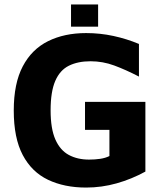

<svg xmlns="http://www.w3.org/2000/svg" viewBox="-20 -831 746 865"><path d="M368 14Q270 14 196.5 -21Q123 -56 82.5 -132.5Q42 -209 42 -333Q42 -455 82.5 -532Q123 -609 196.5 -645.5Q270 -682 368 -682Q431 -682 491 -669Q551 -656 606 -633V-486Q546 -517 494.5 -536Q443 -555 388 -555Q331 -555 290.5 -535Q250 -515 229 -466.5Q208 -418 208 -334Q208 -251 229.5 -202.5Q251 -154 290 -133Q329 -112 381 -112Q408 -112 431.5 -115.5Q455 -119 473 -128V-246H363V-372H635V-58Q573 -24 505.5 -5Q438 14 368 14ZM300 -711V-811H422V-711Z"/></svg>

Font: Maven Pro
Style: Bold
Weight: 700
Designer: Joe Prince
Foundry: Joe Prince
Version: Version 2.103